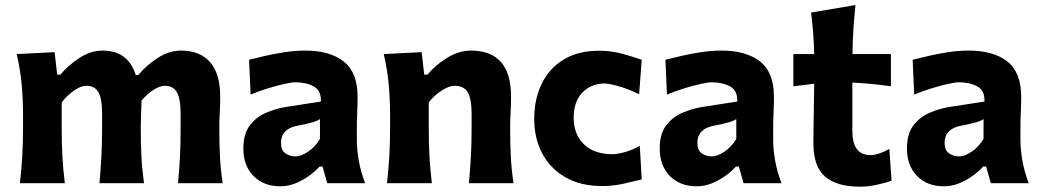

<svg xmlns="http://www.w3.org/2000/svg" viewBox="-20 -708 4023 742"><path d="M57 0Q63 -53.5 66 -103.8Q69 -154 69 -216V-266Q69 -323 63.8 -381.2Q58.5 -439.5 44.5 -499L191 -506.5L201 -419.5H213.5Q244 -456.5 287.5 -484.5Q331 -512.5 376 -512.5Q475.5 -512.5 504.5 -418H514.5Q546 -456.5 590.2 -484.5Q634.5 -512.5 679.5 -512.5Q752.5 -512.5 791.8 -468Q831 -423.5 831 -335.5Q831 -302.5 829.2 -272Q827.5 -241.5 827.5 -216Q827.5 -154 830 -103.8Q832.5 -53.5 840.5 0H668Q673 -53.5 675.5 -102.8Q678 -152 678 -208V-271.5Q678 -324.5 664.2 -350.5Q650.5 -376.5 616 -376.5Q597.5 -376.5 572 -359.8Q546.5 -343 527 -319.5Q526.5 -291.5 525.2 -265Q524 -238.5 524 -216Q524 -154 526.5 -103.8Q529 -53.5 536.5 0H364.5Q369 -53.5 371.8 -102.8Q374.5 -152 374.5 -208V-271.5Q374.5 -324.5 361 -350.5Q347.5 -376.5 312.5 -376.5Q292.5 -376.5 265 -357.2Q237.5 -338 218.5 -312V-208Q218.5 -152 221.2 -102.8Q224 -53.5 230.5 0Z M1063.5 12Q999 12 959.8 -27.8Q920.5 -67.5 920.5 -134.5Q920.5 -191 945.8 -223.8Q971 -256.5 1008.2 -272.2Q1045.5 -288 1081 -294L1220 -315.5Q1222 -357.5 1192.8 -373.8Q1163.5 -390 1120.5 -390Q1108 -390 1079.5 -383.8Q1051 -377.5 1016 -366.8Q981 -356 948.5 -342.5L942.5 -477Q967 -483 1002.5 -491.5Q1038 -500 1079 -506.2Q1120 -512.5 1160 -512.5Q1254.5 -512.5 1308.2 -470.5Q1362 -428.5 1362 -333.5Q1362 -309 1360.5 -274.2Q1359 -239.5 1359 -211.5V-169.5Q1359 -131.5 1366.2 -89.2Q1373.5 -47 1391 0H1244.5L1226.5 -64.5H1215Q1200.5 -47.5 1176.2 -29.8Q1152 -12 1123 0Q1094 12 1063.5 12ZM1122.5 -103.5Q1143 -103.5 1170.8 -122Q1198.5 -140.5 1216.5 -171.5V-248Q1207 -241 1189.5 -235.8Q1172 -230.5 1124.5 -221Q1097.5 -215.5 1081.8 -199.2Q1066 -183 1066 -156Q1066 -127 1083.2 -115.2Q1100.5 -103.5 1122.5 -103.5Z M1475.5 0Q1481.5 -53.5 1484.5 -103.8Q1487.5 -154 1487.5 -216V-266Q1487.5 -323 1482.2 -381.2Q1477 -439.5 1463 -499L1609.5 -506.5L1619.5 -419.5H1632Q1662.5 -456.5 1708 -484.5Q1753.5 -512.5 1799.5 -512.5Q1955 -512.5 1955 -335.5Q1955 -302.5 1953.2 -272Q1951.5 -241.5 1951.5 -216Q1951.5 -154 1954 -103.8Q1956.5 -53.5 1964.5 0H1792Q1797 -53.5 1799.8 -102.8Q1802.5 -152 1802.5 -208V-271.5Q1802.5 -324.5 1788 -350.5Q1773.5 -376.5 1736 -376.5Q1715.5 -376.5 1685.8 -357.2Q1656 -338 1637 -312V-208Q1637 -152 1639.8 -102.8Q1642.5 -53.5 1649 0Z M2307 11Q2224 11 2165.2 -22.8Q2106.5 -56.5 2075.5 -115Q2044.5 -173.5 2044.5 -248.5Q2044.5 -324 2073.2 -383.8Q2102 -443.5 2158 -477.8Q2214 -512 2296.5 -512Q2341.5 -512 2385.5 -500Q2429.5 -488 2460 -477L2450 -344Q2402 -366.5 2366.5 -376Q2331 -385.5 2313.5 -385.5Q2261.5 -383.5 2229.2 -348.8Q2197 -314 2197 -253Q2197 -190 2235.5 -151.5Q2274 -113 2344.5 -112Q2366 -112 2395.2 -120.2Q2424.5 -128.5 2452.5 -144.5L2460 -14.5Q2431 -7.5 2390.2 1.8Q2349.5 11 2307 11Z M2672.5 12Q2608 12 2568.8 -27.8Q2529.5 -67.5 2529.5 -134.5Q2529.5 -191 2554.8 -223.8Q2580 -256.5 2617.2 -272.2Q2654.5 -288 2690 -294L2829 -315.5Q2831 -357.5 2801.8 -373.8Q2772.5 -390 2729.5 -390Q2717 -390 2688.5 -383.8Q2660 -377.5 2625 -366.8Q2590 -356 2557.5 -342.5L2551.5 -477Q2576 -483 2611.5 -491.5Q2647 -500 2688 -506.2Q2729 -512.5 2769 -512.5Q2863.5 -512.5 2917.2 -470.5Q2971 -428.5 2971 -333.5Q2971 -309 2969.5 -274.2Q2968 -239.5 2968 -211.5V-169.5Q2968 -131.5 2975.2 -89.2Q2982.5 -47 3000 0H2853.5L2835.5 -64.5H2824Q2809.5 -47.5 2785.2 -29.8Q2761 -12 2732 0Q2703 12 2672.5 12ZM2731.5 -103.5Q2752 -103.5 2779.8 -122Q2807.5 -140.5 2825.5 -171.5V-248Q2816 -241 2798.5 -235.8Q2781 -230.5 2733.5 -221Q2706.5 -215.5 2690.8 -199.2Q2675 -183 2675 -156Q2675 -127 2692.2 -115.2Q2709.5 -103.5 2731.5 -103.5Z M3302.5 13.5Q3215 13.5 3169.2 -25Q3123.5 -63.5 3123.5 -154.5Q3123.5 -206 3124.8 -261.8Q3126 -317.5 3126.5 -384.5L3046 -374.5V-499H3126.5Q3125.5 -542.5 3122.5 -580.8Q3119.5 -619 3114.5 -659.5L3286 -688.5Q3281 -639 3278 -595Q3275 -551 3274.5 -499H3423V-374.5Q3385.5 -380 3348 -383.5Q3310.5 -387 3274 -389V-201.5Q3274 -108.5 3344.5 -108.5Q3359 -108.5 3379 -115.2Q3399 -122 3417 -132.5L3425.5 -9.5Q3406.5 -2.5 3371 5.5Q3335.5 13.5 3302.5 13.5Z M3628 12Q3563.5 12 3524.2 -27.8Q3485 -67.5 3485 -134.5Q3485 -191 3510.2 -223.8Q3535.5 -256.5 3572.8 -272.2Q3610 -288 3645.5 -294L3784.5 -315.5Q3786.5 -357.5 3757.2 -373.8Q3728 -390 3685 -390Q3672.5 -390 3644 -383.8Q3615.5 -377.5 3580.5 -366.8Q3545.5 -356 3513 -342.5L3507 -477Q3531.5 -483 3567 -491.5Q3602.5 -500 3643.5 -506.2Q3684.5 -512.5 3724.5 -512.5Q3819 -512.5 3872.8 -470.5Q3926.5 -428.5 3926.5 -333.5Q3926.5 -309 3925 -274.2Q3923.5 -239.5 3923.5 -211.5V-169.5Q3923.5 -131.5 3930.8 -89.2Q3938 -47 3955.5 0H3809L3791 -64.5H3779.5Q3765 -47.5 3740.8 -29.8Q3716.5 -12 3687.5 0Q3658.5 12 3628 12ZM3687 -103.5Q3707.5 -103.5 3735.2 -122Q3763 -140.5 3781 -171.5V-248Q3771.5 -241 3754 -235.8Q3736.5 -230.5 3689 -221Q3662 -215.5 3646.2 -199.2Q3630.5 -183 3630.5 -156Q3630.5 -127 3647.8 -115.2Q3665 -103.5 3687 -103.5Z"/></svg>

Font: Commissioner Flair
Style: Bold
Weight: 700
Designer: Kostas Bartsokas
Foundry: Kostas Bartsokas
Version: Version 1.000; ttfautohint (v1.8.3)